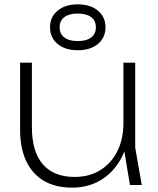

<svg xmlns="http://www.w3.org/2000/svg" viewBox="-20 -847 724 879"><path d="M310 12Q234 12 181 -19Q128 -50 100 -109.5Q72 -169 72 -254V-560H126V-265Q126 -153 176 -95Q226 -37 322 -37Q389 -37 439 -68Q489 -99 517 -154.5Q545 -210 545 -283L573 -266Q568 -183 533.5 -120Q499 -57 441.5 -22.5Q384 12 310 12ZM575 0 545 -179V-560H599V-171L629 0ZM336 -617Q278 -617 243.5 -646Q209 -675 209 -722Q209 -769 243.5 -798Q278 -827 336 -827Q394 -827 428.5 -798Q463 -769 463 -722Q463 -675 428.5 -646Q394 -617 336 -617ZM336 -659Q376 -659 397.5 -675.5Q419 -692 419 -722Q419 -752 397.5 -768.5Q376 -785 336 -785Q296 -785 274.5 -768.5Q253 -752 253 -722Q253 -692 274.5 -675.5Q296 -659 336 -659Z"/></svg>

Font: Unbounded ExtraLight
Style: Regular
Weight: 250
Designer: Luke Prowse, Jean-Baptiste Morizot, Fátima Lázaro, Florian Runge
Foundry: NaN
Version: Version 1.701;gftools[0.9.28.dev5+ged2979d]